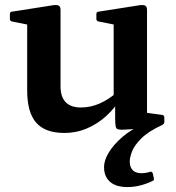

<svg xmlns="http://www.w3.org/2000/svg" viewBox="-20 -526 712 777"><path d="M496 231Q449 231 425 209.5Q401 188 401 150Q401 123 420 91.5Q439 60 474 29.5Q509 -1 556 -22L583 -7L475 -1Q463 -1 456.5 -3Q450 -5 448 -15.5Q446 -26 446 -48V-101L440 -109V-162H575V-38L555 -72L636 -61Q645 -60 645 -50V-33Q645 -24 636 -20Q580 6 552 34Q524 62 514.5 86.5Q505 111 505 128Q505 150 517 162.5Q529 175 552 175Q561 175 570 173.5Q579 172 589 169Q595 168 598 175L603 197Q604 203 598 206Q576 217 549.5 224Q523 231 496 231ZM240 12Q163 12 126.5 -29.5Q90 -71 90 -160V-313H225V-177Q225 -91 308 -91Q384 -91 456 -155L468 -128Q446 -90 411.5 -58Q377 -26 333.5 -7Q290 12 240 12ZM440 -162V-313H575V-162ZM90 -313V-462L109 -423L29 -439Q20 -440 20 -450V-469Q20 -479 30 -479L196 -505Q211 -507 218 -503Q225 -499 225 -485V-313ZM440 -313V-462L459 -423L379 -439Q370 -440 370 -450V-469Q370 -479 380 -479L546 -505Q561 -507 568 -503Q575 -499 575 -485V-313Z"/></svg>

Font: Hahmlet SemiBold
Style: Regular
Weight: 600
Version: Version 1.002